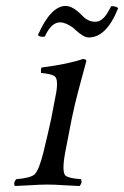

<svg xmlns="http://www.w3.org/2000/svg" viewBox="-20 -620 417 645"><path d="M300.3 -546.9Q322.8 -546.9 341.3 -577.1Q347.2 -586.9 353.5 -599.1Q368.2 -600.1 377 -592.8Q337.9 -493.7 277.3 -494.1Q261.2 -494.1 232.9 -520Q228.5 -523.9 226.6 -525.9Q202.1 -544.4 182.1 -544.9Q156.7 -544.9 137.7 -511.2Q134.3 -504.4 130.4 -497.1Q113.3 -494.6 107.4 -502Q149.9 -599.1 200.2 -600.1Q223.1 -600.1 251.5 -572.3Q255.9 -567.9 257.8 -565.9Q276.4 -546.9 300.3 -546.9ZM199.2 -108.9Q187 -43.5 199.7 -30.3Q210.4 -21 252 -18.1Q257.8 -6.3 247.1 4.9Q227.5 4.4 197.8 2.4Q163.1 0 140.1 0Q116.7 0 79.1 2.4Q47.9 4.4 29.8 4.9Q23.9 -6.8 34.7 -18.1Q83.5 -22 96.7 -34.7Q111.8 -50.8 126 -108.9Q142.1 -175.3 151.9 -220.7Q157.7 -248.5 168.5 -307.1Q176.8 -354.5 163.1 -364.3Q152.3 -371.6 117.7 -375Q116.7 -387.2 119.6 -393.1Q209.5 -404.8 258.8 -421.9Q270 -420.9 270 -415Q269.5 -413.6 242.2 -311.5Q231.4 -270.5 220.7 -219.7Q215.3 -193.4 199.2 -108.9Z"/></svg>

Font: Linux Libertine Display Slanted O
Style: Slanted
Weight: 400
Designer: Philipp H. Poll
Foundry: Philipp H. Poll
Version: Version 5.0.9